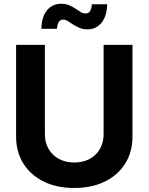

<svg xmlns="http://www.w3.org/2000/svg" viewBox="-20 -959 766 990"><path d="M362.8 10.3Q272.5 10.3 205.1 -22.9Q137.7 -56.2 100.3 -116Q63 -175.8 63 -254.9V-727.5H211.4V-267.1Q211.4 -224.6 230.2 -191.7Q249 -158.7 283.2 -139.9Q317.4 -121.1 362.8 -121.1Q408.7 -121.1 442.9 -139.9Q477.1 -158.7 495.6 -191.7Q514.2 -224.6 514.2 -267.1V-727.5H663.1V-254.9Q663.1 -175.8 625.7 -116Q588.4 -56.2 520.8 -22.9Q453.1 10.3 362.8 10.3ZM431.6 -807.6Q408.2 -807.6 389.9 -815.2Q371.6 -822.8 356.9 -832.8Q342.3 -842.8 329.8 -850.3Q317.4 -857.9 305.7 -857.9Q290.5 -857.9 282.7 -844.7Q274.9 -831.5 273.9 -810.5H193.4Q194.8 -872.6 222.4 -906Q250 -939.5 294.9 -939.5Q318.8 -939.5 336.7 -931.9Q354.5 -924.3 368.9 -914.6Q383.3 -904.8 395.5 -897.2Q407.7 -889.6 420.4 -889.6Q437 -889.6 444.6 -901.6Q452.1 -913.6 453.6 -937H532.7Q531.2 -875.5 503.2 -841.6Q475.1 -807.6 431.6 -807.6Z"/></svg>

Font: Inter 18pt
Style: Bold
Weight: 700
Designer: Rasmus Andersson
Foundry: rsms
Version: Version 4.001;git-66647c0bb